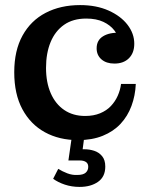

<svg xmlns="http://www.w3.org/2000/svg" viewBox="-20 -539 590 755"><path d="M287 12Q213 12 156.5 -19Q100 -50 68 -109.5Q36 -169 36 -255Q36 -340 68.5 -399Q101 -458 159.5 -488.5Q218 -519 295 -519L319 -466Q267 -466 232 -441.5Q197 -417 179 -373.5Q161 -330 161 -272Q161 -215 179.5 -172.5Q198 -130 232.5 -106.5Q267 -83 315 -83Q348 -83 373.5 -93.5Q399 -104 416 -122Q433 -140 443 -162.5Q453 -185 456 -209H514Q512 -163 497 -122.5Q482 -82 454 -52Q426 -22 384 -5Q342 12 287 12ZM430 -289Q398 -289 379 -305.5Q360 -322 360 -349Q360 -381 385.5 -396.5Q411 -412 452 -410L451 -373Q446 -398 430 -419Q414 -440 386.5 -453Q359 -466 319 -466L295 -519Q359 -519 407 -497.5Q455 -476 481.5 -441.5Q508 -407 508 -367Q508 -331 487 -310Q466 -289 430 -289ZM293 196Q262 196 235 187Q208 178 189 164L209 125Q225 135 244.5 142.5Q264 150 284 149Q307 149 317 140Q327 131 327 117Q327 104 318 98Q309 92 294 92H249L263 -5H312L305 48H313Q332 48 350.5 54Q369 60 381.5 75Q394 90 394 116Q394 156 365.5 176Q337 196 293 196Z"/></svg>

Font: Montagu Slab Medium
Style: Regular
Weight: 500
Version: Version 1.000